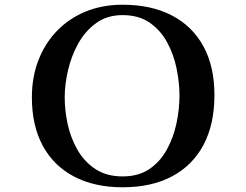

<svg xmlns="http://www.w3.org/2000/svg" viewBox="-20 -786 1040 813"><path d="M740 -381Q740 -437 727.5 -497Q715 -557 687 -608Q659 -659 613 -690.5Q567 -722 499 -722Q434 -722 387.5 -688.5Q341 -655 311.5 -602Q282 -549 268 -488.5Q254 -428 254 -374Q254 -317 267 -258.5Q280 -200 309 -150Q338 -100 385 -69.5Q432 -39 499 -39Q567 -39 613 -70.5Q659 -102 687 -153.5Q715 -205 727.5 -265Q740 -325 740 -381ZM888 -383Q888 -260 842 -173Q796 -86 709 -39.5Q622 7 499 7Q380 7 293.5 -38.5Q207 -84 161 -169Q115 -254 115 -374Q115 -459 142.5 -530.5Q170 -602 221 -655Q272 -708 342.5 -737Q413 -766 499 -766Q620 -766 707 -721Q794 -676 841 -590.5Q888 -505 888 -383Z"/></svg>

Font: Kaisei Tokumin ExtraBold
Style: Regular
Weight: 800
Designer: Font-Kai, 金井和夫
Foundry: KAZUO KANAI
Version: Version 5.003